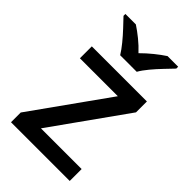

<svg xmlns="http://www.w3.org/2000/svg" viewBox="-230 -850 934 934"><g transform="rotate(45 237.5 -383.0)"><path d="M439 0H35V-67L313 -457H52V-539H431V-464L159 -82H439ZM180 -606Q166 -629 144 -656Q122 -683 98 -708.5Q74 -734 56 -753V-766H128Q154 -749 182.5 -726Q211 -703 236 -676Q263 -703 291.5 -726Q320 -749 346 -766H419V-753Q401 -734 376.5 -708.5Q352 -683 329.5 -656Q307 -629 294 -606Z"/></g></svg>

Font: Noto Sans Kannada Medium
Style: Regular
Weight: 500
Designer: Jelle Bosma - Monotype Design Team
Foundry: Monotype Imaging Inc.
Version: Version 2.005; ttfautohint (v1.8.4.7-5d5b)